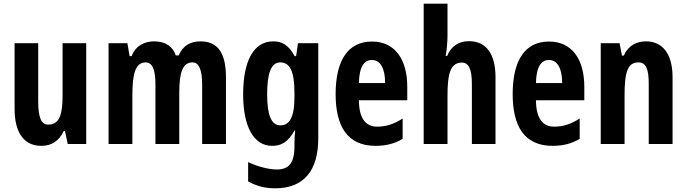

<svg xmlns="http://www.w3.org/2000/svg" viewBox="-20 -780 3722 1040"><path d="M447 -546H319V-268C319 -163 305 -105 240 -105C203 -105 187 -146 187 -228V-546H59V-191C59 -65 107 10 204 10C260 10 300 -17 325 -70H332L347 0H447Z M1066 -556C1013 -556 971 -534 948 -480H932C917 -527 877 -556 815 -556C767 -556 716 -536 693 -476H682L670 -546H568V0H697V-262C697 -380 713 -442 769 -442C806 -442 822 -401 822 -324V0H951V-278C951 -389 970 -442 1023 -442C1059 -442 1075 -398 1075 -323V0H1204V-360C1204 -493 1160 -556 1066 -556Z M1460 -556C1354 -556 1297 -450 1297 -269C1297 -98 1352 10 1454 10C1500 10 1539 -7 1575 -73H1579C1576 -51 1575 -22 1575 5V12C1575 107 1542 138 1479 138C1442 138 1383 126 1324 98V203C1372 229 1418 240 1470 240C1628 240 1704 142 1704 -31V-546H1594L1584 -476H1576C1542 -539 1505 -556 1460 -556ZM1498 -442C1548 -442 1575 -399 1575 -276V-253C1575 -142 1546 -101 1499 -101C1450 -101 1427 -156 1427 -268C1427 -387 1450 -442 1498 -442Z M1995 -555C1866 -555 1798 -455 1798 -270C1798 -98 1860 10 2014 10C2068 10 2117 -1 2161 -28V-138C2112 -107 2071 -94 2023 -94C1959 -94 1925 -140 1924 -237H2186V-310C2186 -460 2118 -555 1995 -555ZM1994 -455C2042 -455 2066 -407 2066 -330H1924C1926 -421 1954 -455 1994 -455Z M2404 -589V-760H2275V0H2404V-264C2404 -386 2422 -441 2482 -441C2519 -441 2536 -405 2536 -325V0H2664V-362C2664 -486 2615 -557 2520 -557C2464 -557 2423 -529 2402 -477H2394C2400 -507 2404 -556 2404 -589Z M2954 -555C2825 -555 2757 -455 2757 -270C2757 -98 2819 10 2973 10C3027 10 3076 -1 3120 -28V-138C3071 -107 3030 -94 2982 -94C2918 -94 2884 -140 2883 -237H3145V-310C3145 -460 3077 -555 2954 -555ZM2953 -455C3001 -455 3025 -407 3025 -330H2883C2885 -421 2913 -455 2953 -455Z M3479 -556C3429 -556 3383 -534 3359 -479H3349L3336 -546H3234V0H3363V-264C3363 -394 3382 -442 3438 -442C3481 -442 3494 -402 3494 -325V0H3623V-362C3623 -488 3569 -556 3479 -556Z"/></svg>

Font: Noto Sans Tamil ExtraCondensed
Style: Bold
Weight: 700
Width: 2
Designer: Jelle Bosma - Monotype Design Team
Foundry: Monotype Imaging Inc.
Version: Version 2.004